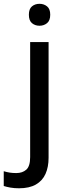

<svg xmlns="http://www.w3.org/2000/svg" viewBox="-77 -762 363 1022"><path d="M24.4 240.2Q-0.5 240.2 -21.2 236.6Q-42 232.9 -57.1 228V149.4Q-41 154.3 -25.4 156.7Q-9.8 159.2 9.8 159.2Q42.5 159.2 63 141.1Q83.5 123 83.5 74.2V-538.1H181.6V78.1Q181.6 127 165.3 163.6Q148.9 200.2 114 220.2Q79.1 240.2 24.4 240.2ZM76.7 -683.6Q76.7 -714.4 93 -728Q109.4 -741.7 133.3 -741.7Q156.7 -741.7 173.6 -728Q190.4 -714.4 190.4 -683.6Q190.4 -652.8 173.6 -638.9Q156.7 -625 133.3 -625Q109.4 -625 93 -638.9Q76.7 -652.8 76.7 -683.6Z"/></svg>

Font: Open Sans Medium
Style: Regular
Weight: 500
Designer: Monotype Design Team
Foundry: Monotype Imaging Inc.
Version: Version 3.000